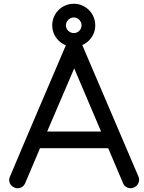

<svg xmlns="http://www.w3.org/2000/svg" viewBox="-20 -987 765 1022"><path d="M693 11Q685 15 676 15Q663 15 651.5 8Q640 1 635 -12L556 -198H193L114 -12Q107 5 90 12Q73 19 56 11Q39 4 32 -13Q25 -30 33 -47L123 -260L334 -754Q339 -767 350 -774Q361 -781 375 -781Q388 -781 399 -774Q410 -767 415 -754Q491 -576 566 -400.5Q641 -225 717 -47Q724 -30 717 -13Q710 4 693 11ZM375 -623 231 -287H518ZM373 -738Q349 -738 328 -747Q307 -756 291.5 -771.5Q276 -787 267 -807.5Q258 -828 258 -852Q258 -876 267 -897Q276 -918 291.5 -933.5Q307 -949 328 -958Q349 -967 373 -967Q397 -967 417.5 -958Q438 -949 453.5 -933.5Q469 -918 478 -897Q487 -876 487 -852Q487 -828 478 -807.5Q469 -787 453.5 -771.5Q438 -756 417.5 -747Q397 -738 373 -738ZM373 -894Q356 -894 343.5 -881.5Q331 -869 331 -852Q331 -835 343.5 -823Q356 -811 373 -811Q390 -811 402 -823Q414 -835 414 -852Q414 -869 402 -881.5Q390 -894 373 -894Z"/></svg>

Font: Hanken
Style: Book
Weight: 400
Designer: Alfredo Marco Pradil
Foundry: Hanken Design Co.
Version: Version 2.06 2014